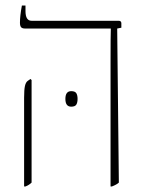

<svg xmlns="http://www.w3.org/2000/svg" viewBox="-20 -667 525 693"><path d="M379 -444Q379 -541 380 -563V-564H71Q60 -564 56 -569Q52 -574 52 -585Q52 -609 59 -647H72V-627Q72 -592 94 -592H408Q418 -592 418 -583V-567L403 -564L409 -8Q402 -1 384 6H379ZM67 -314Q67 -343 70 -356.5Q73 -370 80 -375L90 -382L94 -378V-8Q85 1 72 6H67ZM237 -338Q251 -338 255.5 -330.5Q260 -323 260 -310Q260 -297 255.5 -289.5Q251 -282 237 -282Q216 -282 216 -310Q216 -338 237 -338Z"/></svg>

Font: Noto Serif Hebrew NarrowThin
Style: Regular
Weight: 250
Width: 4
Designer: Monotype Design Team
Foundry: Monotype Imaging Inc.
Version: Version 1.000